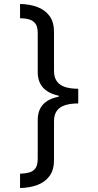

<svg xmlns="http://www.w3.org/2000/svg" viewBox="-20 -812 495 967"><path d="M374 -291Q334 -291 307 -282Q280 -273 266 -253.5Q252 -234 252 -201V-6Q252 44 229.5 74.5Q207 105 168.5 119.5Q130 134 81 135V63Q109 62 129 56Q149 50 159.5 34Q170 18 170 -13V-206Q170 -257 197 -286Q224 -315 276 -325V-330Q224 -341 197 -370.5Q170 -400 170 -450V-645Q170 -676 159.5 -691.5Q149 -707 129 -713.5Q109 -720 81 -720V-792Q130 -791 168.5 -776.5Q207 -762 229.5 -731.5Q252 -701 252 -651V-455Q252 -423 266 -403Q280 -383 307 -374Q334 -365 374 -365Z"/></svg>

Font: lbangla15
Style: Book
Weight: 400
Designer: Jelle Bosma - Monotype Design Team
Foundry: Monotype Imaging Inc.
Version: Version 2.003